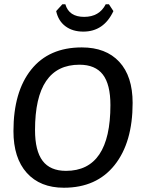

<svg xmlns="http://www.w3.org/2000/svg" viewBox="-20 -871 658 899"><path d="M490 -851 511 -819Q466 -723 370 -723Q320 -723 286.5 -748Q253 -773 243 -819L272 -851H286Q303 -792 374 -792Q445 -792 475 -851ZM363 -649Q476 -649 538.5 -581.5Q601 -514 601 -389Q601 -204 516.5 -98Q432 8 279 8Q168 8 105.5 -61.5Q43 -131 43 -257Q43 -441 126 -545Q209 -649 363 -649ZM352 -568Q144 -568 144 -262Q144 -165 179.5 -118Q215 -71 289 -71Q497 -71 497 -379Q497 -476 461.5 -522Q426 -568 352 -568Z"/></svg>

Font: Alegreya Sans SC Medium
Style: Italic
Weight: 500
Italic angle: -7°
Designer: Juan Pablo del Peral
Foundry: Huerta Tipografica
Version: Version 2.007